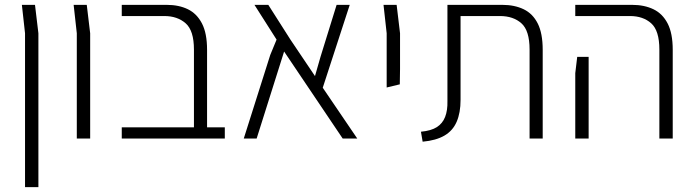

<svg xmlns="http://www.w3.org/2000/svg" viewBox="-20 -570 2861 790"><path d="M83 200V-433L70 -550H124L138 -433V200Z M296 0V-433L283 -550H337L351 -433V0Z M778 0V-366Q778 -444 744 -474Q710 -504 656 -504H481V-550H666Q716 -550 753 -532Q790 -514 811 -473.5Q832 -433 832 -365V0ZM481 0V-46H905V0Z M1450 0H1390L1149 -358L1036 0H983L1092 -344L1118 -407L1027 -550H1084L1175 -407L1276 -257L1299 -337L1365 -550H1419L1308 -209Z M1571 -210V-286V-433L1558 -550H1612L1626 -433V-286L1625 -223Z M1719 13 1712 -28Q1754 -32 1777.5 -47Q1801 -62 1811.5 -89Q1822 -116 1821 -154V-550H2047Q2097 -550 2134.5 -532Q2172 -514 2192.5 -473.5Q2213 -433 2213 -365V0H2159V-366Q2159 -444 2125.5 -474Q2092 -504 2037 -504H1875V-159Q1875 -106 1859 -69Q1843 -32 1808.5 -12Q1774 8 1719 13Z M2693 0V-366Q2693 -444 2659.5 -474Q2626 -504 2572 -504H2347V-550H2581Q2631 -550 2668.5 -532Q2706 -514 2727 -473.5Q2748 -433 2748 -365V0ZM2347 0V-269L2355 -336H2402V-269V0Z"/></svg>

Font: Assistant ExtraLight Light
Style: Regular
Weight: 300
Version: Version 3.000